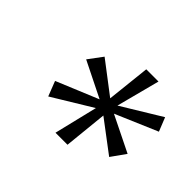

<svg xmlns="http://www.w3.org/2000/svg" viewBox="-90 -874 655 655"><g transform="rotate(45 237.5 -546.0)"><path d="M228 -360 266 -517 123 -430 102 -484 254 -547 125 -611 163 -662 277 -575 294 -732H353L312 -575L455 -662L475 -612L323 -547L453 -483L416 -431L302 -517L286 -360Z"/></g></svg>

Font: DM Sans 12pt Light
Style: Italic
Weight: 300
Italic angle: -10°
Version: Version 4.004;gftools[0.9.30]